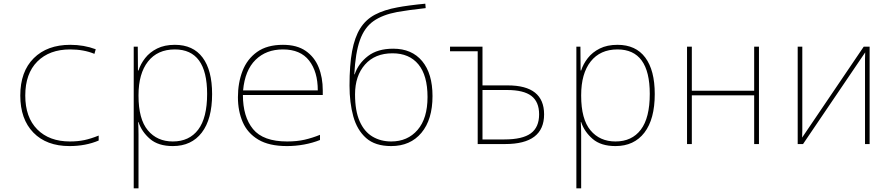

<svg xmlns="http://www.w3.org/2000/svg" viewBox="-20 -781 4840 1041"><path d="M357 11Q232 11 161 -62Q90 -135 90 -263Q90 -393 163 -465.5Q236 -538 361 -538Q435 -538 499 -514L492 -489Q434 -513 360 -513Q248 -513 182.5 -447.5Q117 -382 117 -263Q117 -145 182 -79.5Q247 -14 359 -14Q402 -14 437.5 -21.5Q473 -29 515 -46V-19Q444 11 357 11Z M705 240V-528H727L728 -399H731Q742 -434 767 -466Q792 -498 832 -518Q872 -538 928 -538Q1027 -538 1078.5 -469Q1130 -400 1130 -271Q1130 -135 1074 -62Q1018 11 917 11Q838 11 793 -28Q748 -67 731 -119H729Q731 -85 731 -51Q731 -17 731 15V240ZM917 -14Q1006 -14 1054.5 -78Q1103 -142 1103 -272Q1103 -513 928 -513Q834 -513 782.5 -447.5Q731 -382 731 -265V-262Q731 -135 781.5 -74.5Q832 -14 917 -14Z M1536 11Q1439 11 1380.5 -24Q1322 -59 1296 -119Q1270 -179 1270 -254Q1270 -332 1295 -396.5Q1320 -461 1374 -499.5Q1428 -538 1514 -538Q1590 -538 1637.5 -505Q1685 -472 1707.5 -416.5Q1730 -361 1730 -291V-266H1297Q1297 -148 1352 -81Q1407 -14 1537 -14Q1590 -14 1631.5 -23.5Q1673 -33 1715 -50V-22Q1675 -6 1629 2.5Q1583 11 1536 11ZM1298 -291H1703Q1703 -392 1656 -452.5Q1609 -513 1514 -513Q1423 -513 1365.5 -456.5Q1308 -400 1298 -291Z M2101 11Q2014 11 1965 -32.5Q1916 -76 1895.5 -150Q1875 -224 1875 -317Q1875 -428 1889 -503.5Q1903 -579 1933 -627Q1963 -675 2013 -701.5Q2063 -728 2135 -741Q2160 -746 2201.5 -751.5Q2243 -757 2286 -761L2288 -737Q2242 -732 2202 -726.5Q2162 -721 2134 -716Q2054 -701 2005 -666.5Q1956 -632 1931.5 -563.5Q1907 -495 1901 -378H1903Q1923 -437 1975 -477Q2027 -517 2112 -517Q2213 -517 2269 -449.5Q2325 -382 2325 -260Q2325 -133 2265 -61Q2205 11 2101 11ZM2101 -14Q2190 -14 2244 -76.5Q2298 -139 2298 -255Q2298 -372 2248.5 -432Q2199 -492 2108 -492Q2013 -492 1959 -431Q1905 -370 1905 -269Q1905 -180 1930 -123.5Q1955 -67 1999.5 -40.5Q2044 -14 2101 -14Z M2570 0V-503H2420V-528H2596V-318H2733Q2930 -318 2930 -161Q2930 0 2719 0ZM2596 -25H2715Q2813 -25 2858 -58Q2903 -91 2903 -161Q2903 -229 2861 -261Q2819 -293 2729 -293H2596Z M3105 240V-528H3127L3128 -399H3131Q3142 -434 3167 -466Q3192 -498 3232 -518Q3272 -538 3328 -538Q3427 -538 3478.5 -469Q3530 -400 3530 -271Q3530 -135 3474 -62Q3418 11 3317 11Q3238 11 3193 -28Q3148 -67 3131 -119H3129Q3131 -85 3131 -51Q3131 -17 3131 15V240ZM3317 -14Q3406 -14 3454.5 -78Q3503 -142 3503 -272Q3503 -513 3328 -513Q3234 -513 3182.5 -447.5Q3131 -382 3131 -265V-262Q3131 -135 3181.5 -74.5Q3232 -14 3317 -14Z M3705 0V-528H3731V-289H4069V-528H4095V0H4069V-264H3731V0Z M4305 0V-528H4330V-112Q4330 -87 4330 -72.5Q4330 -58 4329 -35L4663 -528H4695V0H4670V-429Q4670 -450 4670 -462.5Q4670 -475 4671 -497L4334 0Z"/></svg>

Font: Noto Sans Mono Thin
Style: Regular
Weight: 100
Designer: Monotype Design Team
Foundry: Monotype Imaging Inc.
Version: Version 2.014